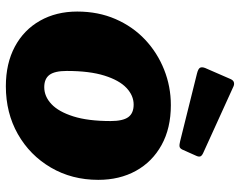

<svg xmlns="http://www.w3.org/2000/svg" viewBox="-100 -690 801 640"><g transform="rotate(90 300.0 -370.5)"><path d="M268 10Q192 10 136 -20Q80 -50 49.5 -104Q19 -158 19 -228Q19 -298 44 -355.5Q69 -413 112.5 -454Q156 -495 212.5 -517.5Q269 -540 331 -540Q408 -540 464 -509Q520 -478 550 -423.5Q580 -369 580 -298Q580 -210 539 -140Q498 -70 427.5 -30Q357 10 268 10ZM271 -118Q302 -118 327.5 -142Q353 -166 368.5 -215Q384 -264 384 -339Q384 -380 371 -398Q358 -416 329 -416Q299 -416 273.5 -392Q248 -368 232.5 -318.5Q217 -269 217 -193Q217 -153 230 -135.5Q243 -118 271 -118ZM244 -739Q248 -748 254.5 -750Q261 -752 268 -749L490 -648Q499 -644 501.5 -639Q504 -634 500 -625L479 -578Q475 -570 469 -569Q463 -568 451 -571L226 -627Q210 -631 206.5 -637Q203 -643 207 -654L244 -739Z"/></g></svg>

Font: Libre Franklin Thin Black
Style: Italic
Weight: 900
Italic angle: -8°
Version: Version 2.000